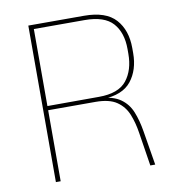

<svg xmlns="http://www.w3.org/2000/svg" viewBox="-74 -705 703 772"><g transform="rotate(-10 277.0 -319.5)"><path d="M498 0H478L456.5 -137Q450 -179.5 436 -214Q422 -248.5 391.8 -269.2Q361.5 -290 305 -290H104.5V-307L322.5 -307.5Q402.5 -307.5 435.8 -349.2Q469 -391 469 -457.5V-477Q469 -544 434.5 -582.8Q400 -621.5 319 -621.5H101.5V-639H320Q409 -639 448.8 -594.8Q488.5 -550.5 488.5 -477.5V-457Q488.5 -388.5 453 -343.5Q417.5 -298.5 336 -296L335 -297L324.5 -302Q379 -298.5 409 -277.2Q439 -256 453.2 -220.8Q467.5 -185.5 475 -139.5ZM112 0H92.5V-639H112V-304V-295.5Z"/></g></svg>

Font: Anek Malayalam Thin
Style: Regular
Weight: 250
Version: Version 1.003